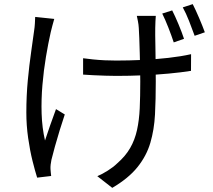

<svg xmlns="http://www.w3.org/2000/svg" viewBox="-20 -842 1040 936"><path d="M739.5 -764.8Q738.5 -752.5 737.8 -737.7Q737.1 -723 736.8 -706Q736.4 -694.7 736.7 -670Q737 -645.2 737.6 -613.7Q738.2 -582.1 738.5 -549.4Q738.8 -516.6 739.1 -488.7Q739.4 -460.8 739.4 -444Q739.4 -357.7 735.6 -283.7Q731.7 -209.8 713 -146Q694.3 -82.3 650.5 -27.6Q606.7 27.1 527.3 73.8L454.4 16.9Q477.9 7.2 505.4 -10.2Q533 -27.6 551.3 -45.6Q591.6 -80.6 614.4 -120.2Q637.3 -159.9 647.9 -207.9Q658.5 -255.9 661.2 -314.2Q663.8 -372.4 663.8 -444.4Q663.8 -468.3 663.2 -505.8Q662.6 -543.3 661.3 -583.5Q660 -623.7 659 -656.8Q658 -689.9 656.6 -705.4Q655.6 -722.6 652.5 -738Q649.4 -753.4 647 -764.8ZM385.1 -558.1Q406.8 -555.1 433.9 -552.3Q461.1 -549.5 490.4 -548.1Q519.7 -546.8 546.3 -546.8Q608 -546.8 673.4 -549.8Q738.7 -552.8 800.2 -559.8Q861.7 -566.7 911.5 -577.9L911.1 -496.6Q863.3 -488.9 802.8 -483.3Q742.3 -477.6 676.7 -474.8Q611.2 -472 547.3 -472Q523.6 -472 493.7 -473Q463.8 -474 435.5 -475.3Q407.2 -476.6 385.1 -478.3ZM244.5 -749.8Q240.6 -736.1 235.6 -717.9Q230.7 -699.6 227.3 -685Q215 -630.9 204 -564.9Q192.9 -498.8 186.9 -428.2Q180.8 -357.6 182.9 -288.3Q185.1 -218.9 199.4 -157.1Q210 -189.1 224.5 -231Q238.9 -272.8 253 -310.1L295.8 -284Q284.1 -249.8 271.2 -207.5Q258.3 -165.2 247.4 -126.4Q236.5 -87.7 230.7 -62.8Q228.3 -52 226.9 -39.2Q225.6 -26.5 226.2 -17.9Q226.8 -10.5 227.6 -1.1Q228.4 8.2 229.4 15.9L161.1 24Q151.3 -6.6 138.6 -57.2Q126 -107.9 117.2 -169.3Q108.4 -230.8 108.4 -293Q108.4 -374.8 115.5 -450.1Q122.7 -525.5 131.8 -588.3Q140.9 -651.1 146.3 -692.4Q149.1 -709.9 150.1 -728Q151.1 -746 151.5 -759.5ZM819.4 -791.3Q833.4 -764 850.2 -723.8Q867 -683.6 877.1 -652.8L827 -635.3Q816.3 -667.7 800.8 -707.5Q785.2 -747.3 770.9 -775.9ZM919.5 -821.9Q933.5 -794.6 950.5 -754.8Q967.5 -715 978.6 -684.6L928.9 -667.5Q917 -700.7 901.8 -739.4Q886.6 -778.1 871 -806Z"/></svg>

Font: Noto Sans TC
Style: Regular
Weight: 100
Designer: Ryoko NISHIZUKA 西塚涼子 (kana, bopomofo & ideographs); Paul D. Hunt (Latin, Greek & Cyrillic); Sandoll Communications 산돌커뮤니
Foundry: Adobe
Version: Version 2.004;hotconv 1.0.118;makeotfexe 2.5.65603